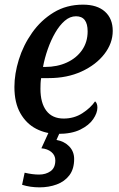

<svg xmlns="http://www.w3.org/2000/svg" viewBox="-20 -566 511 826"><path d="M229 10Q178 10 135.5 -12Q93 -34 67.5 -79Q42 -124 42 -192Q42 -248 61 -309.5Q80 -371 118 -425Q156 -479 211 -512.5Q266 -546 337 -546Q398 -546 431.5 -516Q465 -486 465 -433Q465 -380 429 -333.5Q393 -287 331 -258.5Q269 -230 190 -230H157Q155 -219 154.5 -207Q154 -195 154 -184Q154 -123 179.5 -89.5Q205 -56 254 -56Q299 -56 334.5 -79Q370 -102 389 -130Q399 -122 399 -103Q399 -80 381 -53.5Q363 -27 325.5 -8.5Q288 10 229 10ZM174 -278Q226 -278 267.5 -297Q309 -316 333 -350.5Q357 -385 357 -431Q357 -496 307 -496Q281 -496 258.5 -476.5Q236 -457 217.5 -425Q199 -393 185.5 -354.5Q172 -316 165 -278ZM150 240Q110 240 75 229L86 177Q120 185 148 185Q177 185 197.5 170.5Q218 156 218 124Q218 102 201 88Q184 74 158 72L195 -9H243L223 36Q257 42 278 64Q299 86 299 118Q299 161 278.5 188Q258 215 224 227.5Q190 240 150 240Z"/></svg>

Font: Noto Serif SemiCondensed Medium
Style: Italic
Weight: 500
Width: 4
Italic angle: -12°
Designer: Monotype Design Team
Foundry: Monotype Imaging Inc.
Version: Version 2.013